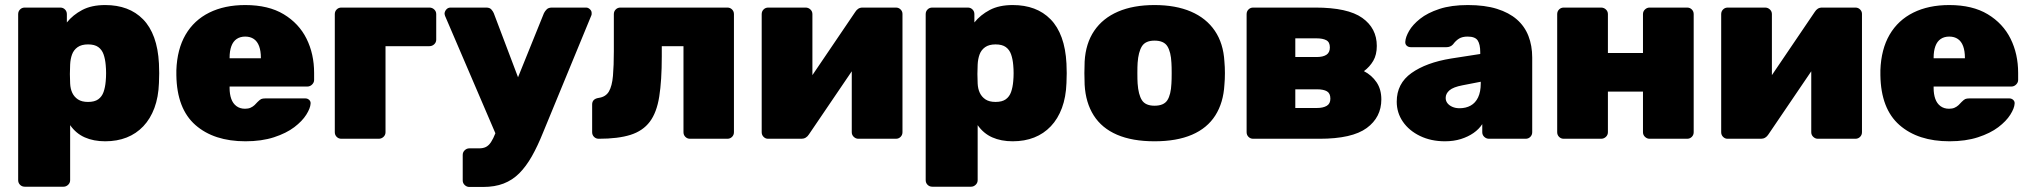

<svg xmlns="http://www.w3.org/2000/svg" viewBox="-20 -550 8049 761"><path d="M78 190Q67 190 59.5 182.5Q52 175 52 164V-494Q52 -505 59.5 -512.5Q67 -520 78 -520H219Q230 -520 237.5 -512.5Q245 -505 245 -494V-461Q269 -491 306 -510.5Q343 -530 397 -530Q444 -530 481.5 -516Q519 -502 547 -473.5Q575 -445 591 -401Q607 -357 610 -298Q611 -277 611 -260Q611 -243 610 -221Q608 -165 592 -122Q576 -79 548 -49.5Q520 -20 482 -5Q444 10 397 10Q351 10 316 -5.5Q281 -21 258 -54V164Q258 175 250 182.5Q242 190 232 190ZM329 -146Q355 -146 369.5 -156.5Q384 -167 390.5 -185.5Q397 -204 399 -228Q402 -260 399 -292Q397 -316 390.5 -334.5Q384 -353 369.5 -363.5Q355 -374 329 -374Q303 -374 287.5 -363Q272 -352 265.5 -334Q259 -316 258 -294Q257 -273 257 -256.5Q257 -240 258 -219Q259 -198 266.5 -182Q274 -166 289 -156Q304 -146 329 -146Z M953 10Q828 10 754.5 -54.5Q681 -119 679 -252Q679 -256 679 -262.5Q679 -269 679 -272Q682 -355 715.5 -412.5Q749 -470 809.5 -500Q870 -530 952 -530Q1044 -530 1104.5 -493.5Q1165 -457 1195 -396.5Q1225 -336 1225 -261V-233Q1225 -223 1217 -215Q1209 -207 1198 -207H890Q890 -207 890 -205Q890 -203 890 -201Q890 -177 896.5 -158.5Q903 -140 917 -129.5Q931 -119 951 -119Q964 -119 973 -123Q982 -127 989 -133.5Q996 -140 1001 -146Q1010 -155 1015.5 -157.5Q1021 -160 1033 -160H1190Q1199 -160 1205.5 -154Q1212 -148 1211 -139Q1210 -121 1194 -95.5Q1178 -70 1146.5 -46Q1115 -22 1066 -6Q1017 10 953 10ZM890 -319H1014V-321Q1014 -348 1007 -367Q1000 -386 986 -395.5Q972 -405 952 -405Q932 -405 918 -395.5Q904 -386 897 -367Q890 -348 890 -321Z M1333 0Q1322 0 1314.5 -7.5Q1307 -15 1307 -26V-494Q1307 -505 1314.5 -512.5Q1322 -520 1333 -520H1682Q1693 -520 1701 -512.5Q1709 -505 1709 -494V-393Q1709 -382 1701 -374.5Q1693 -367 1682 -367H1508V-26Q1508 -15 1500 -7.5Q1492 0 1481 0Z M1840 191Q1830 191 1822 183.5Q1814 176 1814 165V64Q1814 53 1822 45.5Q1830 38 1840 38H1879Q1895 38 1906 32.5Q1917 27 1926 13.5Q1935 0 1944 -23L2136 -498Q2140 -506 2147 -513Q2154 -520 2168 -520H2303Q2311 -520 2318 -513.5Q2325 -507 2325 -499Q2325 -497 2325 -494Q2325 -491 2323 -487L2133 -26Q2111 29 2088 69.5Q2065 110 2038 137Q2011 164 1976 177.5Q1941 191 1895 191ZM1949 -9 1744 -487Q1742 -493 1742 -497Q1743 -506 1749.5 -513Q1756 -520 1766 -520H1907Q1921 -520 1927.5 -512.5Q1934 -505 1937 -498L2071 -144Z M2353 0Q2342 0 2334.5 -7.5Q2327 -15 2327 -26V-136Q2327 -158 2353 -162Q2381 -166 2393.5 -187.5Q2406 -209 2409.5 -249.5Q2413 -290 2413 -347V-494Q2413 -505 2420.5 -512.5Q2428 -520 2439 -520H2863Q2874 -520 2881.5 -512.5Q2889 -505 2889 -494V-26Q2889 -15 2881.5 -7.5Q2874 0 2863 0H2715Q2704 0 2696.5 -7.5Q2689 -15 2689 -26V-367H2603V-326Q2603 -231 2593 -167.5Q2583 -104 2555.5 -67.5Q2528 -31 2479 -15.5Q2430 0 2353 0Z M3024 0Q3014 0 3006.5 -7.5Q2999 -15 2999 -26V-494Q2999 -505 3006.5 -512.5Q3014 -520 3025 -520H3173Q3184 -520 3192 -512.5Q3200 -505 3200 -494V-154L3147 -174L3370 -503Q3375 -511 3382 -515.5Q3389 -520 3399 -520H3531Q3542 -520 3549.5 -512.5Q3557 -505 3557 -495V-26Q3557 -15 3549.5 -7.5Q3542 0 3531 0H3382Q3372 0 3364 -7.5Q3356 -15 3356 -26V-361L3410 -347L3186 -17Q3181 -9 3173.5 -4.5Q3166 0 3157 0Z M3675 190Q3664 190 3656.5 182.5Q3649 175 3649 164V-494Q3649 -505 3656.5 -512.5Q3664 -520 3675 -520H3816Q3827 -520 3834.5 -512.5Q3842 -505 3842 -494V-461Q3866 -491 3903 -510.5Q3940 -530 3994 -530Q4041 -530 4078.5 -516Q4116 -502 4144 -473.5Q4172 -445 4188 -401Q4204 -357 4207 -298Q4208 -277 4208 -260Q4208 -243 4207 -221Q4205 -165 4189 -122Q4173 -79 4145 -49.5Q4117 -20 4079 -5Q4041 10 3994 10Q3948 10 3913 -5.5Q3878 -21 3855 -54V164Q3855 175 3847 182.5Q3839 190 3829 190ZM3926 -146Q3952 -146 3966.5 -156.5Q3981 -167 3987.5 -185.5Q3994 -204 3996 -228Q3999 -260 3996 -292Q3994 -316 3987.5 -334.5Q3981 -353 3966.5 -363.5Q3952 -374 3926 -374Q3900 -374 3884.5 -363Q3869 -352 3862.5 -334Q3856 -316 3855 -294Q3854 -273 3854 -256.5Q3854 -240 3855 -219Q3856 -198 3863.5 -182Q3871 -166 3886 -156Q3901 -146 3926 -146Z M4556 10Q4468 10 4407.5 -16Q4347 -42 4315 -92.5Q4283 -143 4279 -214Q4278 -235 4278 -260Q4278 -285 4279 -306Q4283 -378 4317 -428Q4351 -478 4411.5 -504Q4472 -530 4556 -530Q4640 -530 4700.5 -504Q4761 -478 4795 -428Q4829 -378 4833 -306Q4835 -285 4835 -260Q4835 -235 4833 -214Q4829 -143 4797 -92.5Q4765 -42 4704.5 -16Q4644 10 4556 10ZM4556 -131Q4593 -131 4607 -153Q4621 -175 4623 -219Q4624 -234 4624 -260Q4624 -286 4623 -301Q4621 -344 4607 -366.5Q4593 -389 4556 -389Q4520 -389 4506 -366.5Q4492 -344 4489 -301Q4488 -286 4488 -260Q4488 -234 4489 -219Q4492 -175 4506 -153Q4520 -131 4556 -131Z M4947 0Q4936 0 4928.5 -7.5Q4921 -15 4921 -26V-494Q4921 -505 4928.5 -512.5Q4936 -520 4947 -520H5193Q5322 -520 5379.5 -479Q5437 -438 5437 -368Q5437 -333 5423 -309Q5409 -285 5386 -268Q5417 -252 5436 -224Q5455 -196 5455 -156Q5455 -85 5397 -42.5Q5339 0 5210 0ZM5114 -122H5200Q5224 -122 5238.5 -130.5Q5253 -139 5253 -159Q5253 -180 5239.5 -188Q5226 -196 5200 -196H5114ZM5114 -324H5199Q5224 -324 5237.5 -333Q5251 -342 5251 -362Q5251 -383 5237 -390.5Q5223 -398 5199 -398H5114Z M5707 10Q5652 10 5608.5 -11Q5565 -32 5540.5 -67.5Q5516 -103 5516 -147Q5516 -219 5574.5 -260.5Q5633 -302 5731 -318L5847 -336V-343Q5847 -374 5837 -389.5Q5827 -405 5797 -405Q5776 -405 5763 -397Q5750 -389 5739 -374Q5729 -363 5713 -363H5572Q5562 -363 5555.5 -369Q5549 -375 5550 -385Q5551 -403 5565 -427.5Q5579 -452 5608.5 -475.5Q5638 -499 5685 -514.5Q5732 -530 5798 -530Q5865 -530 5913 -515Q5961 -500 5992 -473Q6023 -446 6038 -407.5Q6053 -369 6053 -322V-26Q6053 -15 6045.5 -7.5Q6038 0 6027 0H5882Q5871 0 5863 -7.5Q5855 -15 5855 -26V-58Q5842 -38 5820.5 -23Q5799 -8 5770.5 1Q5742 10 5707 10ZM5765 -121Q5790 -121 5809 -131.5Q5828 -142 5838.5 -164Q5849 -186 5849 -219V-226L5777 -212Q5740 -205 5725 -192Q5710 -179 5710 -162Q5710 -150 5717 -141Q5724 -132 5736.5 -126.5Q5749 -121 5765 -121Z M6178 0Q6167 0 6159.5 -7.5Q6152 -15 6152 -26V-494Q6152 -505 6159.5 -512.5Q6167 -520 6178 -520H6326Q6337 -520 6345 -512.5Q6353 -505 6353 -494V-340H6492V-494Q6492 -505 6500 -512.5Q6508 -520 6518 -520H6667Q6678 -520 6685.5 -512.5Q6693 -505 6693 -494V-26Q6693 -15 6685.5 -7.5Q6678 0 6667 0H6518Q6508 0 6500 -7.5Q6492 -15 6492 -26V-187H6353V-26Q6353 -15 6345 -7.5Q6337 0 6326 0Z M6827 0Q6817 0 6809.5 -7.5Q6802 -15 6802 -26V-494Q6802 -505 6809.5 -512.5Q6817 -520 6828 -520H6976Q6987 -520 6995 -512.5Q7003 -505 7003 -494V-154L6950 -174L7173 -503Q7178 -511 7185 -515.5Q7192 -520 7202 -520H7334Q7345 -520 7352.5 -512.5Q7360 -505 7360 -495V-26Q7360 -15 7352.5 -7.5Q7345 0 7334 0H7185Q7175 0 7167 -7.5Q7159 -15 7159 -26V-361L7213 -347L6989 -17Q6984 -9 6976.5 -4.5Q6969 0 6960 0Z M7707 10Q7582 10 7508.5 -54.5Q7435 -119 7433 -252Q7433 -256 7433 -262.5Q7433 -269 7433 -272Q7436 -355 7469.5 -412.5Q7503 -470 7563.5 -500Q7624 -530 7706 -530Q7798 -530 7858.5 -493.5Q7919 -457 7949 -396.5Q7979 -336 7979 -261V-233Q7979 -223 7971 -215Q7963 -207 7952 -207H7644Q7644 -207 7644 -205Q7644 -203 7644 -201Q7644 -177 7650.5 -158.5Q7657 -140 7671 -129.5Q7685 -119 7705 -119Q7718 -119 7727 -123Q7736 -127 7743 -133.5Q7750 -140 7755 -146Q7764 -155 7769.5 -157.5Q7775 -160 7787 -160H7944Q7953 -160 7959.5 -154Q7966 -148 7965 -139Q7964 -121 7948 -95.5Q7932 -70 7900.5 -46Q7869 -22 7820 -6Q7771 10 7707 10ZM7644 -319H7768V-321Q7768 -348 7761 -367Q7754 -386 7740 -395.5Q7726 -405 7706 -405Q7686 -405 7672 -395.5Q7658 -386 7651 -367Q7644 -348 7644 -321Z"/></svg>

Font: Rubik ExtraBold
Style: Regular
Weight: 800
Designer: Hubert and Fischer
Foundry: Hubert and Fischer
Version: Version 2.300;gftools[0.9.30]